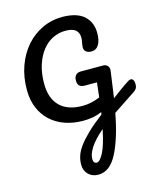

<svg xmlns="http://www.w3.org/2000/svg" viewBox="-177 -970 1276 1543"><g transform="rotate(-15 461.0 -198.0)"><path d="M894 -221Q907 -221 914.5 -208.5Q922 -196 922 -177Q922 -154 915 -141Q908 -128 893 -118L705 7Q666 213 604 333Q542 452 447 452Q396 452 364 420.5Q332 389 332 338Q332 303 343 267.5Q354 232 383.5 191Q413 150 463.5 101Q514 52 594 -9L597 -28Q557 -11 518.5 -4.5Q480 2 442 2Q358 2 289 -22.5Q220 -47 170.5 -93Q121 -139 94 -203.5Q67 -268 66 -348Q65 -459 98 -551Q131 -643 189.5 -709.5Q248 -776 327 -812.5Q406 -849 497 -848Q615 -846 673 -793Q731 -740 731 -649Q731 -589 709.5 -554Q688 -519 648 -519Q621 -519 604.5 -532Q588 -545 588 -568Q588 -573 589 -581.5Q590 -590 592 -602Q598 -630 598 -646Q598 -688 572.5 -711Q547 -734 487 -734Q432 -734 382.5 -710Q333 -686 295.5 -639Q258 -592 235.5 -523.5Q213 -455 213 -366Q213 -245 278 -180Q343 -115 468 -115Q538 -115 612 -146L626 -268H524Q496 -268 481 -281.5Q466 -295 466 -326Q466 -354 481 -370Q496 -386 521 -386H708Q730 -386 743.5 -372.5Q757 -359 757 -339Q757 -333 756 -330Q754 -314 749 -278Q744 -242 736 -185L725 -109Q765 -139 801.5 -165.5Q838 -192 871 -213Q883 -221 894 -221ZM458 355Q484 355 515 296Q546 237 573 106Q497 172 463.5 224Q430 276 430 316Q430 355 458 355Z"/></g></svg>

Font: Lebkuchenwelt
Style: Regular
Weight: 400
Designer: Vernon Adams
Foundry: Gereon Berster
Version: Version 1.000;PS 001.001;hotconv 1.0.56 